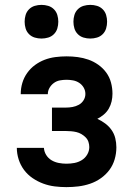

<svg xmlns="http://www.w3.org/2000/svg" viewBox="-20 -759 540 787"><path d="M252 8Q228 8 204 5Q180 2 157 -6.5Q134 -15 113.5 -29Q93 -43 78.5 -62.5Q64 -82 56.5 -105.5Q49 -129 49 -153H160Q161 -137 169.5 -123.5Q178 -110 191.5 -102Q205 -94 221 -91Q237 -88 252 -88Q269 -88 285 -91Q301 -94 315 -102.5Q329 -111 337.5 -125.5Q346 -140 346 -156Q346 -167 342.5 -177.5Q339 -188 331 -196Q323 -204 313.5 -209.5Q304 -215 293.5 -217.5Q283 -220 272 -221Q261 -222 250 -222H193V-318H250Q264 -318 277.5 -320.5Q291 -323 303 -329.5Q315 -336 322.5 -348Q330 -360 330 -374Q330 -388 323 -400Q316 -412 304.5 -419.5Q293 -427 279.5 -429.5Q266 -432 253 -432Q239 -432 225.5 -429.5Q212 -427 201 -419Q190 -411 183 -399Q176 -387 176 -373H65V-374Q65 -397 71.5 -419Q78 -441 91.5 -460Q105 -479 123.5 -492.5Q142 -506 163 -514Q184 -522 207 -525Q230 -528 253 -528Q276 -528 298.5 -525Q321 -522 342.5 -514.5Q364 -507 383 -493.5Q402 -480 415.5 -461.5Q429 -443 435 -420.5Q441 -398 441 -375Q441 -359 437.5 -343.5Q434 -328 426 -314Q418 -300 405.5 -289.5Q393 -279 379 -272Q396 -264 411 -253Q426 -242 437 -226.5Q448 -211 452.5 -192.5Q457 -174 457 -155Q457 -130 450 -106Q443 -82 428.5 -62.5Q414 -43 393.5 -28.5Q373 -14 349.5 -6Q326 2 301.5 5Q277 8 252 8ZM350 -601Q336 -601 322.5 -605Q309 -609 299 -619Q289 -629 285 -642.5Q281 -656 281 -670Q281 -684 285 -697.5Q289 -711 299 -721Q309 -731 322.5 -735Q336 -739 350 -739Q364 -739 377.5 -735Q391 -731 401 -721Q411 -711 415 -697.5Q419 -684 419 -670Q419 -656 415 -642.5Q411 -629 401 -619Q391 -609 377.5 -605Q364 -601 350 -601ZM150 -601Q136 -601 122.5 -605Q109 -609 99 -619Q89 -629 85 -642.5Q81 -656 81 -670Q81 -684 85 -697.5Q89 -711 99 -721Q109 -731 122.5 -735Q136 -739 150 -739Q164 -739 177.5 -735Q191 -731 201 -721Q211 -711 215 -697.5Q219 -684 219 -670Q219 -656 215 -642.5Q211 -629 201 -619Q191 -609 177.5 -605Q164 -601 150 -601Z"/></svg>

Font: Iosevka Algr
Style: Bold
Weight: 700
Monospace: yes
Designer: Belleve Invis
Foundry: Belleve Invis
Version: Version 26.0.2; ttfautohint (v1.8.3)